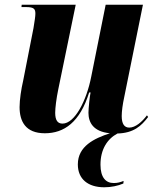

<svg xmlns="http://www.w3.org/2000/svg" viewBox="-20 -556 667 814"><path d="M422 238C451 238 480 232 503 222L504 211C489 217 478 220 462 220C429 220 406 197 406 142C406 77 435 33 478 10C547 8 579 -22 608 -60L603 -67C582 -39 554 -15 528 -15C507 -15 496 -31 496 -64C496 -84 500 -114 507 -146L586 -536H428L367 -232C347 -129 297 -32 245 -32C225 -32 214 -45 214 -78C214 -98 219 -139 227 -177L301 -536H72L71 -526H91C125 -526 130 -517 130 -498C130 -486 127 -469 122 -437L78 -213C70 -179 63 -133 63 -102C63 -42 88 9 170 9C252 9 319 -38 358 -164H364C361 -152 355 -97 355 -78C355 -37 375 2 446 9C379 31 310 64 310 141C310 203 353 238 422 238Z"/></svg>

Font: Noto Serif Display Condensed ExtraBold
Style: Italic
Weight: 800
Width: 3
Italic angle: -12°
Designer: Monotype Design Team
Foundry: Monotype Imaging Inc.
Version: Version 2.009